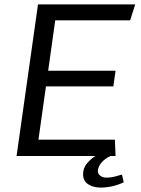

<svg xmlns="http://www.w3.org/2000/svg" viewBox="-20 -706 640 869"><path d="M55 0 152 -686H592L569 -614H230L198 -386H503L493 -315H188L154 -74H500L503 0ZM437 143Q402 143 379 128Q356 113 356 82Q356 54 374.5 32.5Q393 11 412 0H480Q454 12 438.5 31Q423 50 423 68Q423 81 434 89.5Q445 98 463 98Q481 98 498.5 93.5Q516 89 532 84L540 119Q515 131 488 137Q461 143 437 143Z"/></svg>

Font: Chivo Mono Medium Light
Style: Italic
Weight: 300
Italic angle: -8.05°
Monospace: yes
Version: Version 1.008